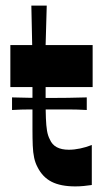

<svg xmlns="http://www.w3.org/2000/svg" viewBox="-20 -654 374 686"><path d="M249 12Q197 12 164.5 -4.5Q132 -21 114 -57Q106 -72 102 -90.5Q98 -109 97 -134Q96 -159 96 -193Q96 -214 96 -236Q96 -258 96 -279.5Q96 -301 96 -317.5Q96 -334 96 -343H17V-493H95L92 -634H147L143 -493H311V-343H143Q143 -329 143 -317Q143 -305 143 -294Q143 -258 144 -231.5Q145 -205 148 -187Q151 -169 158 -156Q166 -137 183 -128Q200 -119 226 -119Q245 -119 266.5 -123.5Q288 -128 308 -136V7Q295 9 279.5 10.5Q264 12 249 12ZM23 -261V-306Q56 -305 89.5 -304.5Q123 -304 156 -304Q190 -304 223 -304.5Q256 -305 290 -306V-261Q256 -263 223 -263Q190 -263 156 -263Q123 -263 89.5 -263Q56 -263 23 -261Z"/></svg>

Font: Ojuju ExtraLight
Style: Bold
Weight: 700
Version: Version 1.000